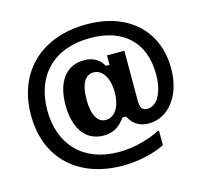

<svg xmlns="http://www.w3.org/2000/svg" viewBox="-110 -783 1070 1015"><g transform="rotate(-15 425.0 -276.0)"><path d="M440.8 110C537.5 110 621.7 85.8 672.5 60V-20H667.5C614.2 7.5 529.2 35 440 35C245.8 35 130 -87.5 130 -275.8C130 -465 246.7 -586.7 446.7 -586.7C626.7 -586.7 735 -488.3 735 -312.5C735 -216.7 700 -146.7 643.3 -146.7C612.5 -146.7 605 -168.3 605 -200V-475H510V-423.3H490C470.8 -459.2 436.7 -481.7 385.8 -481.7C282.5 -481.7 230 -399.2 230 -277.5C230 -157.5 280.8 -70 384.2 -70C441.7 -70 475 -96.7 504.2 -136.7H524.2C537.5 -107.5 567.5 -70 631.7 -70C735.8 -70 820 -167.5 820 -321.7C820 -515 688.3 -661.7 446.7 -661.7C205 -661.7 40 -515 40 -272.5C40 -27.5 208.3 110 440.8 110ZM416.7 -146.7C373.3 -146.7 345 -190 345 -276.7C345 -364.2 373.3 -406.7 416.7 -406.7C464.2 -406.7 499.2 -357.5 499.2 -276.7C499.2 -195.8 464.2 -146.7 416.7 -146.7Z"/></g></svg>

Font: Familjen Grotesk
Style: Bold
Weight: 700
Designer: Anders Wikstroem, Jonas Baeckman, Matilda Gysing, Kristian Moeller
Foundry: Familjen STHLM AB
Version: Version 2.000